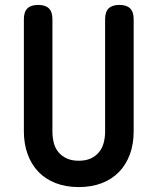

<svg xmlns="http://www.w3.org/2000/svg" viewBox="-20 -750 640 780"><path d="M77 -672Q77 -702 91.5 -716Q106 -730 135 -730Q164 -730 178.5 -716Q193 -702 193 -672V-216Q193 -190 199 -168Q205 -146 218.5 -130.5Q232 -115 252 -106Q272 -97 300 -97Q328 -97 348 -106Q368 -115 381.5 -131Q395 -147 401 -169Q407 -191 407 -216V-672Q407 -702 421.5 -716Q436 -730 465 -730Q494 -730 508.5 -716Q523 -702 523 -672V-216Q523 -164 507.5 -122.5Q492 -81 463.5 -51.5Q435 -22 393.5 -6Q352 10 300 10Q248 10 206.5 -6Q165 -22 136.5 -51.5Q108 -81 92.5 -123Q77 -165 77 -216Z"/></svg>

Font: Maple Mono NL SemiBold
Style: Regular
Weight: 600
Monospace: yes
Designer: subframe7536
Version: Version 7.000